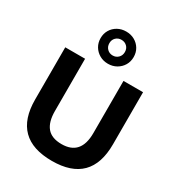

<svg xmlns="http://www.w3.org/2000/svg" viewBox="-232 -1152 1209 1308"><g transform="rotate(30 373.0 -497.5)"><path d="M375 11Q68 11 68 -295V-705H224V-294Q224 -208 260.5 -164.5Q297 -121 375 -121Q526 -121 526 -294V-705H680V-295Q680 11 375 11ZM375 -753Q338 -753 308.5 -770Q279 -787 262 -815.5Q245 -844 245 -880Q245 -916 262 -944.5Q279 -973 308.5 -989.5Q338 -1006 375 -1006Q412 -1006 441.5 -989.5Q471 -973 488 -944.5Q505 -916 505 -880Q505 -844 488 -815.5Q471 -787 441.5 -770Q412 -753 375 -753ZM375 -818Q401 -818 418.5 -835.5Q436 -853 436 -880Q436 -907 418.5 -924Q401 -941 375 -941Q349 -941 331.5 -924Q314 -907 314 -880Q314 -853 331.5 -835.5Q349 -818 375 -818Z"/></g></svg>

Font: Mulish ExtraBold
Style: Regular
Weight: 800
Designer: Vernon Adams
Foundry: Vernon Adams
Version: Version 3.603; ttfautohint (v1.8.3)